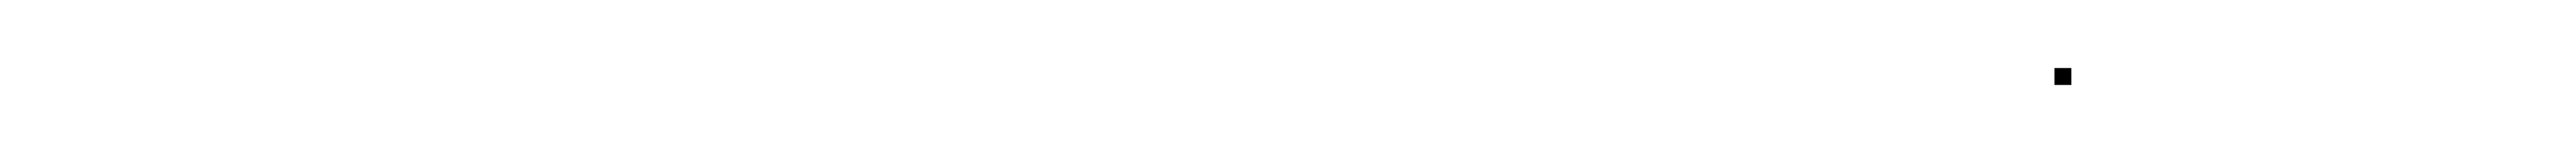

<svg xmlns="http://www.w3.org/2000/svg" viewBox="-20 -508 756 45"><path d="M583 -483V-488H588V-483Z"/></svg>

Font: FRB American Cursive Just Beginnings
Style: Italic
Weight: 400
Italic angle: -25°
Version: Version 2.0;Modular Font Editor K font №1